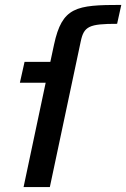

<svg xmlns="http://www.w3.org/2000/svg" viewBox="-20 -762 514 782"><path d="M166 -425 76 0H183L309 -594C322 -655 343 -665 457 -665L474 -742C290 -742 233 -734 200 -580L185 -510H80L61 -425Z"/></svg>

Font: Saira UNSAM Medium Italic
Style: Regular
Weight: 500
Italic angle: -12°
Designer: Hector Gatti with collaboration of the Omnibus-Type team
Foundry: Omnibus-Type
Version: Version 0.072;PS 000.072;hotconv 1.0.88;makeotf.lib2.5.64775